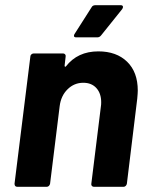

<svg xmlns="http://www.w3.org/2000/svg" viewBox="-20 -720 582 740"><path d="M511 -371Q511 -362 509 -340L469 -12Q468 -7 464.5 -3.5Q461 0 456 0H342Q337 0 334 -3.5Q331 -7 332 -12L369 -311Q370 -316 370 -326Q370 -360 351.5 -380.5Q333 -401 301 -401Q266 -401 240.5 -376Q215 -351 210 -311L173 -12Q172 -7 168.5 -3.5Q165 0 160 0H47Q36 0 36 -12L97 -502Q97 -507 101 -510.5Q105 -514 110 -514H223Q228 -514 231 -510.5Q234 -507 233 -502L229 -467Q229 -464 230.5 -463Q232 -462 234 -464Q279 -522 359 -522Q429 -522 470 -482Q511 -442 511 -371ZM348 -700H445Q454 -700 454 -693Q454 -690 451 -685L370 -584Q364 -576 355 -576H274Q265 -576 265 -582Q265 -586 268 -590L333 -692Q337 -700 348 -700Z"/></svg>

Font: Barlow
Style: Bold Italic
Weight: 700
Italic angle: -7°
Designer: Jeremy Tribby
Foundry: Tribby Type
Version: Version 1.422